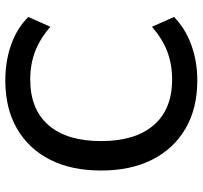

<svg xmlns="http://www.w3.org/2000/svg" viewBox="-40 -714 764 724"><g transform="rotate(-90 342.0 -352.0)"><path d="M401 10Q295 10 219 -34.5Q143 -79 102 -160Q61 -241 61 -353Q61 -465 102 -545.5Q143 -626 219 -670Q295 -714 401 -714Q473 -714 535.5 -692Q598 -670 640 -627L603 -544Q557 -584 509 -602Q461 -620 404 -620Q292 -620 232 -551Q172 -482 172 -353Q172 -224 232 -154.5Q292 -85 404 -85Q461 -85 509 -103Q557 -121 603 -161L640 -78Q598 -36 535.5 -13Q473 10 401 10Z"/></g></svg>

Font: Nunito Sans 11pt SemiBold
Style: Regular
Weight: 600
Version: Version 3.101;gftools[0.9.27]